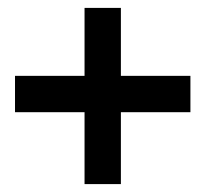

<svg xmlns="http://www.w3.org/2000/svg" viewBox="-20 -528 521 486"><path d="M18 -244H194V-62H286V-244H462V-336H286V-508H194V-336H18Z"/></svg>

Font: Charger Pro
Style: ExBdNar
Weight: 400
Designer: Jasper
Foundry: Cannot Into Space Fonts
Version: Version 1.09